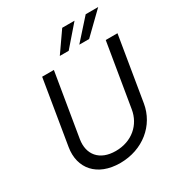

<svg xmlns="http://www.w3.org/2000/svg" viewBox="-215 -1087 1171 1248"><g transform="rotate(-30 370.5 -463.0)"><path d="M640.6 -727.3 561.8 -252.8C544.7 -146.3 458.8 -69.6 337.4 -69.6C215.9 -69.6 155.5 -146.3 172.6 -252.8L251.4 -727.3H163.4L83.8 -245.7C58.9 -96.6 152 12.8 323.2 12.8C494.3 12.8 624.3 -96.6 649.1 -245.7L728.7 -727.3ZM330.3 -786.9H397L527.7 -937.5H435.4ZM476.6 -786.9H550.4L705.3 -937.5H611.5Z"/></g></svg>

Font: Margiela Sans
Style: Italic
Weight: 400
Italic angle: -9.39999°
Designer: Stefan Endress, Andreas Faust
Version: Version 1.100;FEAKit 1.0